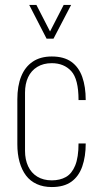

<svg xmlns="http://www.w3.org/2000/svg" viewBox="-20 -749 406 775"><path d="M189 6Q155 6 128.5 -6Q102 -18 85 -40.5Q68 -63 59 -95Q50 -127 50 -167V-348Q50 -402 65.5 -440.5Q81 -479 112 -500Q143 -521 189 -521Q238 -521 268 -499.5Q298 -478 312 -438.5Q326 -399 326 -345H297Q297 -430 267.5 -462Q238 -494 189 -494Q155 -494 130.5 -479Q106 -464 93.5 -437.5Q81 -411 81 -375V-140Q81 -105 93.5 -78Q106 -51 130.5 -36Q155 -21 189 -21Q222 -21 246 -34.5Q270 -48 283.5 -81Q297 -114 297 -170H326Q326 -117 312 -77Q298 -37 268 -15.5Q238 6 189 6ZM168 -593 98 -729H127L182 -622L237 -729H267L196 -593Z"/></svg>

Font: Hubot Sans Condensed ExtraLight
Style: Regular
Weight: 200
Width: 3
Designer: Deni Anggara
Foundry: GitHub, Inc., Subsidiary of Microsoft Corporation
Version: Version 2.000